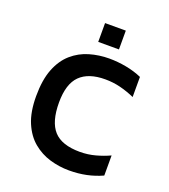

<svg xmlns="http://www.w3.org/2000/svg" viewBox="-124 -743 744 844"><g transform="rotate(20 248.0 -321.5)"><path d="M295 10Q249 10 205 -3Q161 -16 125.5 -45.5Q90 -75 69 -124.5Q48 -174 48 -248Q48 -324 68 -375Q88 -426 123 -456.5Q158 -487 202.5 -500Q247 -513 294 -513Q334 -513 374 -505.5Q414 -498 448 -483V-389Q414 -404 380 -412.5Q346 -421 309 -421Q231 -421 191.5 -382Q152 -343 152 -256Q152 -166 189.5 -124.5Q227 -83 312 -83Q349 -83 384 -92.5Q419 -102 449 -116V-22Q414 -6 376 2Q338 10 295 10ZM223 -565V-653H320V-565Z"/></g></svg>

Font: Maven Pro Medium
Style: Regular
Weight: 500
Designer: Joe Prince
Foundry: Joe Prince
Version: Version 2.103